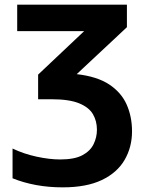

<svg xmlns="http://www.w3.org/2000/svg" viewBox="-20 -566 640 826"><path d="M250 240Q189 240 135 230Q81 220 34 201V73Q82 96 137.5 108Q193 120 239 120Q300 120 334 102Q368 84 382.5 54.5Q397 25 397 -8Q397 -45 380 -74.5Q363 -104 320.5 -121.5Q278 -139 202 -139H144V-245L342 -432H54V-546H526V-449L310 -247Q398 -237 450 -202.5Q502 -168 525 -116Q548 -64 548 -1Q548 67 516 122Q484 177 418 208.5Q352 240 250 240Z"/></svg>

Font: Noto Sans Mono
Style: Bold
Weight: 700
Designer: Monotype Design Team
Foundry: Monotype Imaging Inc.
Version: Version 2.014